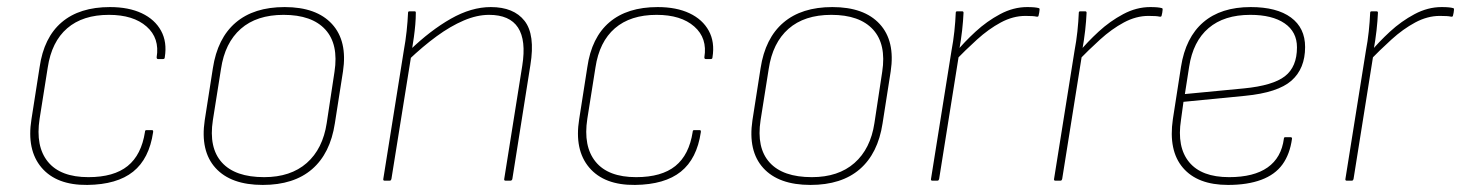

<svg xmlns="http://www.w3.org/2000/svg" viewBox="-20 -511 4132 543"><path d="M227 12Q140 13 97.5 -37Q55 -87 69 -174L92 -321Q104 -405 154.5 -448Q205 -491 291 -491Q344 -491 381 -473.5Q418 -456 435.5 -424Q453 -392 446 -349Q446 -344 441 -344H427Q423 -344 423 -349Q432 -403 394.5 -436Q357 -469 288 -469Q214 -469 170 -431Q126 -393 115 -320L92 -175Q80 -97 115.5 -53.5Q151 -10 230 -10Q302 -10 341 -41.5Q380 -73 390 -138Q390 -143 394 -143H410Q414 -143 413 -137Q402 -62 356.5 -25.5Q311 11 227 12Z M723 12Q633 12 589.5 -36Q546 -84 559 -171L582 -318Q595 -403 646.5 -447Q698 -491 785 -491Q875 -491 919 -443Q963 -395 950 -309L927 -162Q914 -77 862.5 -32.5Q811 12 723 12ZM727 -10Q802 -10 847.5 -50Q893 -90 904 -163L926 -308Q938 -386 900 -427.5Q862 -469 782 -469Q706 -469 661 -429.5Q616 -390 605 -316L582 -171Q570 -93 607.5 -51.5Q645 -10 727 -10Z M1410 0Q1405 0 1406 -5L1457 -325Q1480 -469 1363 -469Q1329 -469 1291.5 -453Q1254 -437 1215 -408.5Q1176 -380 1135 -341L1139 -369Q1197 -425 1255 -458Q1313 -491 1368 -491Q1433 -491 1463.5 -452Q1494 -413 1480 -327L1429 -5Q1428 0 1423 0ZM1068 0Q1063 0 1064 -5L1122 -368Q1127 -395 1130 -423Q1133 -451 1134 -475Q1134 -479 1138 -479H1153Q1156 -479 1156 -475Q1156 -459 1154.5 -441.5Q1153 -424 1150.5 -406Q1148 -388 1145 -370L1144 -360L1087 -5Q1086 -2 1085 -1Q1084 0 1081 0Z M1776 12Q1689 13 1646.5 -37Q1604 -87 1618 -174L1641 -321Q1653 -405 1703.5 -448Q1754 -491 1840 -491Q1893 -491 1930 -473.5Q1967 -456 1984.5 -424Q2002 -392 1995 -349Q1995 -344 1990 -344H1976Q1972 -344 1972 -349Q1981 -403 1943.5 -436Q1906 -469 1837 -469Q1763 -469 1719 -431Q1675 -393 1664 -320L1641 -175Q1629 -97 1664.5 -53.5Q1700 -10 1779 -10Q1851 -10 1890 -41.5Q1929 -73 1939 -138Q1939 -143 1943 -143H1959Q1963 -143 1962 -137Q1951 -62 1905.5 -25.5Q1860 11 1776 12Z M2272 12Q2182 12 2138.5 -36Q2095 -84 2108 -171L2131 -318Q2144 -403 2195.5 -447Q2247 -491 2334 -491Q2424 -491 2468 -443Q2512 -395 2499 -309L2476 -162Q2463 -77 2411.5 -32.5Q2360 12 2272 12ZM2276 -10Q2351 -10 2396.5 -50Q2442 -90 2453 -163L2475 -308Q2487 -386 2449 -427.5Q2411 -469 2331 -469Q2255 -469 2210 -429.5Q2165 -390 2154 -316L2131 -171Q2119 -93 2156.5 -51.5Q2194 -10 2276 -10Z M2617 0Q2612 0 2613 -5L2671 -368Q2676 -394 2679 -422Q2682 -450 2683 -475Q2683 -479 2687 -479H2701Q2705 -479 2705 -475Q2704 -452 2701 -425Q2698 -398 2692 -365V-356L2636 -5Q2635 -2 2634 -1Q2633 0 2630 0ZM2679 -337 2684 -364Q2707 -392 2739 -421.5Q2771 -451 2808.5 -471Q2846 -491 2885 -491Q2908 -491 2918 -488Q2920 -487 2920 -486Q2920 -485 2920 -483Q2920 -480 2919 -475Q2918 -470 2917 -466Q2916 -463 2911 -464Q2907 -465 2899.5 -465.5Q2892 -466 2880 -466Q2845 -466 2810.5 -447.5Q2776 -429 2743 -399Q2710 -369 2679 -337Z M2965 0Q2960 0 2961 -5L3019 -368Q3024 -394 3027 -422Q3030 -450 3031 -475Q3031 -479 3035 -479H3049Q3053 -479 3053 -475Q3052 -452 3049 -425Q3046 -398 3040 -365V-356L2984 -5Q2983 -2 2982 -1Q2981 0 2978 0ZM3027 -337 3032 -364Q3055 -392 3087 -421.5Q3119 -451 3156.5 -471Q3194 -491 3233 -491Q3256 -491 3266 -488Q3268 -487 3268 -486Q3268 -485 3268 -483Q3268 -480 3267 -475Q3266 -470 3265 -466Q3264 -463 3259 -464Q3255 -465 3247.5 -465.5Q3240 -466 3228 -466Q3193 -466 3158.5 -447.5Q3124 -429 3091 -399Q3058 -369 3027 -337Z M3453 12Q3367 12 3325.5 -36.5Q3284 -85 3297 -174L3320 -322Q3333 -405 3383 -448Q3433 -491 3517 -491Q3591 -491 3631 -461.5Q3671 -432 3671 -378Q3671 -317 3632.5 -283Q3594 -249 3501 -240L3327 -223L3320 -172Q3308 -95 3343 -52.5Q3378 -10 3456 -10Q3526 -10 3565 -37.5Q3604 -65 3611 -119Q3611 -123 3615 -123H3630Q3634 -123 3634 -119Q3628 -75 3607 -46Q3586 -17 3547 -2.5Q3508 12 3453 12ZM3331 -245 3498 -261Q3580 -269 3614 -295.5Q3648 -322 3648 -377Q3648 -421 3613 -445Q3578 -469 3516 -469Q3442 -469 3398 -431.5Q3354 -394 3343 -322Z M3789 0Q3784 0 3785 -5L3843 -368Q3848 -394 3851 -422Q3854 -450 3855 -475Q3855 -479 3859 -479H3873Q3877 -479 3877 -475Q3876 -452 3873 -425Q3870 -398 3864 -365V-356L3808 -5Q3807 -2 3806 -1Q3805 0 3802 0ZM3851 -337 3856 -364Q3879 -392 3911 -421.5Q3943 -451 3980.5 -471Q4018 -491 4057 -491Q4080 -491 4090 -488Q4092 -487 4092 -486Q4092 -485 4092 -483Q4092 -480 4091 -475Q4090 -470 4089 -466Q4088 -463 4083 -464Q4079 -465 4071.5 -465.5Q4064 -466 4052 -466Q4017 -466 3982.5 -447.5Q3948 -429 3915 -399Q3882 -369 3851 -337Z"/></svg>

Font: Sofia Sans Thin
Style: Italic
Weight: 250
Italic angle: -9°
Version: Version 4.100-B